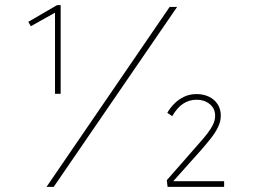

<svg xmlns="http://www.w3.org/2000/svg" viewBox="-20 -727 1006 747"><path d="M194 -362V-681H200L100 -625L90 -642L202 -707H216V-362H205Q204 -362 201 -362Q198 -362 194 -362ZM161 0 640 -700H669L189 0ZM632 0 629 -26 750 -164Q771 -187 786 -206.5Q801 -226 809 -243Q817 -260 817 -277Q817 -305 796 -322Q775 -339 745 -339Q716 -339 692.5 -323.5Q669 -308 650 -275L631 -288Q641 -306 657 -322.5Q673 -339 695 -350Q717 -361 745 -361Q772 -361 793.5 -350.5Q815 -340 827 -321Q839 -302 839 -277Q839 -255 828.5 -233Q818 -211 801 -189.5Q784 -168 764 -145L646 -13L647 -22H852V0Z"/></svg>

Font: Lexend Giga Thin
Style: Regular
Weight: 250
Version: Version 1.007